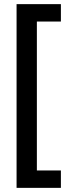

<svg xmlns="http://www.w3.org/2000/svg" viewBox="-20 -744 340 927"><path d="M274 163V79H158V-640H274V-724H60V163Z"/></svg>

Font: Noto Sans Display Condensed Medium
Style: Regular
Weight: 500
Width: 3
Designer: Monotype Design Team
Foundry: Monotype Imaging Inc.
Version: Version 1.900